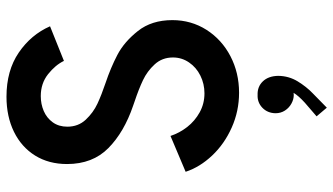

<svg xmlns="http://www.w3.org/2000/svg" viewBox="-243 -525 1053 607"><g transform="rotate(-90 283.5 -221.5)"><path d="M43.9 -161.1 157.2 -209Q166.5 -180.7 185.5 -156.2Q204.6 -131.8 231.9 -116.7Q259.3 -101.6 292 -101.6Q321.8 -101.6 347.9 -114.5Q374 -127.4 389.6 -150.4Q405.3 -173.3 405.3 -201.2Q405.3 -235.4 383.5 -259Q361.8 -282.7 333.3 -296.1Q304.7 -309.6 266.6 -322.3L252.9 -327.1Q169.4 -355.5 118.9 -405.3Q68.4 -455.1 68.4 -536.1Q68.4 -593.8 95.2 -637Q122.1 -680.2 170.4 -703.9Q218.8 -727.5 281.2 -727.5Q363.8 -727.5 420.7 -688.7Q477.5 -649.9 503.9 -589.8L394.5 -545.9Q381.3 -573.2 352.3 -596.2Q323.2 -619.1 283.2 -619.1Q257.8 -619.1 235.8 -609.6Q213.9 -600.1 200.2 -581.1Q186.5 -562 186.5 -535.2Q186.5 -500.5 208.7 -476.8Q231 -453.1 259.3 -439.9Q287.6 -426.8 325.2 -414.1Q372.1 -398.4 413.3 -377Q454.6 -355.5 489 -312Q523.4 -268.6 523.4 -203.1Q523.4 -143.6 492.7 -95.2Q461.9 -46.9 409.4 -19.5Q356.9 7.8 293.9 7.8Q235.8 7.8 183.8 -15.4Q131.8 -38.6 95.2 -77.4Q58.6 -116.2 43.9 -161.1ZM219.2 252.9 262.2 215.8Q284.2 195.8 293.5 180.2Q291.5 180.7 286.6 180.7Q272.9 180.7 259.5 173.3Q246.1 166 237.5 152.8Q229 139.6 229 123Q229.5 97.7 246.3 81.5Q263.2 65.4 286.6 66.4Q313 65.4 329.8 83Q346.7 100.6 347.2 131.8Q346.7 165.5 329.6 193.4Q312.5 221.2 291.5 241.2L246.6 285.2Z"/></g></svg>

Font: Reddit Sans Strawberry SemiBold
Style: Regular
Weight: 600
Designer: Stephen Hutchings
Foundry: Reddit
Version: Version 1.013